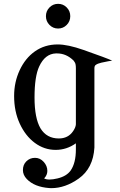

<svg xmlns="http://www.w3.org/2000/svg" viewBox="-20 -770 625 1002"><path d="M238.3 -639.9Q219.7 -658.7 219.7 -685.5Q219.7 -712.4 238.3 -731.2Q256.8 -750 283.2 -750Q309.6 -750 328.1 -731.2Q346.7 -712.4 346.7 -685.5Q346.7 -658.7 328.1 -639.9Q309.6 -621.1 283.2 -621.1Q256.8 -621.1 238.3 -639.9ZM53.7 -269Q53.7 -341.3 82.5 -403.3Q111.8 -466.3 161.6 -501.5Q213.4 -538.1 281.2 -538.1Q334 -538.1 416 -509.3Q537.1 -466.8 565.4 -453.6Q554.2 -452.6 508.8 -442.9Q489.3 -438.5 479 -430.7Q472.7 -425.8 472.7 -413.6V0Q466.3 108.4 390.6 162.1Q320.3 211.9 248 211.9Q242.2 211.9 236.3 211.4Q159.2 205.6 119.6 164.1Q99.6 143.1 99.6 117.7Q99.6 89.8 117.2 72.3Q135.7 53.7 162.6 53.7Q189 53.7 208 74.7Q227.1 95.7 227.1 122.1Q227.1 143.6 210.4 161.1Q220.7 167 238.3 167Q255.9 167 280.3 161.1Q327.1 149.9 348.6 120.1Q376 80.6 376 9.8Q376 5.4 376 0V-22Q327.6 12.2 270.5 12.2Q210.9 12.2 161.6 -24.4Q112.8 -60.5 83 -125Q53.7 -188.5 53.7 -269ZM160.2 -261.2Q160.2 -153.3 191.4 -100.1Q223.6 -47.4 287.1 -47.4Q335.9 -47.4 361.8 -85.9Q375 -105.5 376 -121.1V-125.5V-413.6Q376 -438.5 369.1 -446.3L364.3 -453.6Q326.2 -491.2 277.8 -491.2Q274.4 -491.2 271.5 -491.2Q215.3 -489.3 184.6 -423.3Q160.2 -371.1 160.2 -261.2Z"/></svg>

Font: Modern Antiqua
Style: Regular
Weight: 500
Version: Version 1.0